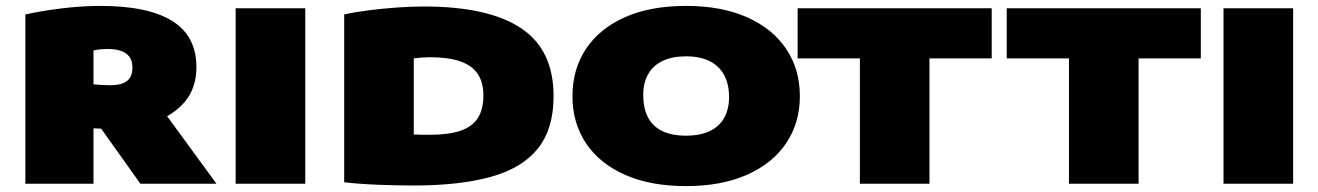

<svg xmlns="http://www.w3.org/2000/svg" viewBox="-20 -623 4470 651"><path d="M66 0V-574Q119.5 -586 188.8 -594.5Q258 -603 320 -603Q481.5 -603 563.8 -552Q646 -501 646 -395Q646 -326 608 -279.5Q570 -233 502 -209.5Q434 -186 344 -186Q334.5 -186 321.8 -186.8Q309 -187.5 297 -188V0ZM456 0 263 -271H516L714 0ZM354 -334Q391 -334 410 -348Q429 -362 429 -395Q429 -426 407.5 -441.5Q386 -457 344 -457Q336.5 -457 322 -455.8Q307.5 -454.5 297 -452V-337Q313 -335.5 326 -334.8Q339 -334 354 -334Z M779 0V-595H1015V0Z M1381 6Q1328.5 6 1263.8 3.5Q1199 1 1147 -5V-574Q1182.5 -582 1229.5 -588Q1276.5 -594 1325.8 -597.5Q1375 -601 1417 -601Q1635.5 -601 1746.2 -527.8Q1857 -454.5 1857 -297Q1857 -186.5 1804.2 -120Q1751.5 -53.5 1645.8 -23.8Q1540 6 1381 6ZM1437 -166Q1501.5 -166 1541.5 -179.8Q1581.5 -193.5 1600.2 -222.8Q1619 -252 1619 -299Q1619 -344.5 1599.2 -373.2Q1579.5 -402 1539 -415.5Q1498.5 -429 1436 -429Q1425 -429 1409 -427.8Q1393 -426.5 1383 -425V-167Q1396.5 -166.5 1409.8 -166.2Q1423 -166 1437 -166Z M2306 8Q2186 8 2099.8 -30Q2013.5 -68 1967.2 -136.8Q1921 -205.5 1921 -297Q1921 -388.5 1967 -457.5Q2013 -526.5 2099.2 -564.8Q2185.5 -603 2306 -603Q2426.5 -603 2513 -564.5Q2599.5 -526 2645.8 -457Q2692 -388 2692 -297Q2692 -206.5 2645.8 -137.8Q2599.5 -69 2513 -30.5Q2426.5 8 2306 8ZM2306 -163Q2355 -163 2387.5 -179Q2420 -195 2436 -224.5Q2452 -254 2452 -294Q2452 -337.5 2435.2 -368.5Q2418.5 -399.5 2386 -415.8Q2353.5 -432 2306 -432Q2259 -432 2226.8 -416.5Q2194.5 -401 2177.8 -371.8Q2161 -342.5 2161 -301Q2161 -256 2177 -225.2Q2193 -194.5 2225.2 -178.8Q2257.5 -163 2306 -163Z M2895.5 0V-425H2684.5V-595H3342.5V-425H3131.5V0Z M3604.5 0V-425H3393.5V-595H4051.5V-425H3840.5V0Z M4128.5 0V-595H4364.5V0Z"/></svg>

Font: Encode Sans SC Expanded Black
Style: Regular
Weight: 900
Width: 7
Designer: Multiple Designers
Foundry: Impallari Type
Version: Version 3.002